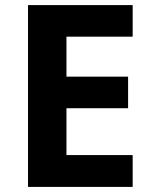

<svg xmlns="http://www.w3.org/2000/svg" viewBox="-20 -734 600 754"><path d="M501 0H90V-714H501V-590H241V-433H483V-309H241V-125H501Z"/></svg>

Font: Noto Sans Telugu
Style: Regular
Weight: 400
Designer: Jelle Bosma - Monotype Design Team
Foundry: Monotype Imaging Inc.
Version: Version 2.003